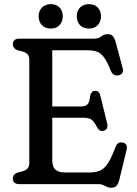

<svg xmlns="http://www.w3.org/2000/svg" viewBox="-20 -886 658 924"><path d="M42 -673Q42 -700 73.5 -700H432.5Q454.5 -700 467.5 -710.8Q480.5 -721.5 498 -721.5Q514 -721.5 522.5 -712.5Q531 -703.5 536.5 -684L570.5 -557.5Q574 -543.5 568 -534.5Q562 -525.5 550 -523.5Q538.5 -521 528.8 -526Q519 -531 513 -546.5Q496 -589 480.5 -610Q465 -631 446.5 -637.5Q428 -644 401.5 -644H231.5V-373.5H367Q391.5 -373.5 401.2 -384Q411 -394.5 413.5 -422Q418 -447.5 436 -449Q457 -450.5 463 -425.5L495.5 -293Q502.5 -264 480 -257Q460.5 -250.5 447 -273.5Q434 -300 421 -309.8Q408 -319.5 379.5 -319.5H231.5V-113Q231.5 -56 290.5 -56H412Q441 -56 461.5 -65Q482 -74 499.5 -100.5Q517 -127 536 -179Q546 -205 570 -200Q597 -195 588.5 -162L554 -20Q549 -0.5 540.2 8.5Q531.5 17.5 515.5 17.5Q499.5 17.5 485.8 8.8Q472 0 451.5 0H73.5Q42 0 42 -27Q42 -47.5 65.5 -56L91 -62.5Q105.5 -67 113.2 -76Q121 -85 121 -102V-598Q121 -615 113.2 -624Q105.5 -633 91 -637.5L65.5 -644Q42 -652.5 42 -673ZM224.5 -748.5Q198 -748.5 182 -764.8Q166 -781 166 -807.5Q166 -833.5 182 -849.8Q198 -866 224.5 -866Q251 -866 266.5 -849.8Q282 -833.5 282 -807.5Q282 -781.5 266.5 -765Q251 -748.5 224.5 -748.5ZM408 -748.5Q381 -748.5 365.2 -764.8Q349.5 -781 349.5 -807.5Q349.5 -833.5 365.2 -849.8Q381 -866 408 -866Q435 -866 450.5 -849.8Q466 -833.5 466 -807.5Q466 -781.5 450.5 -765Q435 -748.5 408 -748.5Z"/></svg>

Font: Fraunces 72pt S100
Style: Regular
Weight: 400
Version: Version 1.000; ttfautohint (v1.8.3)